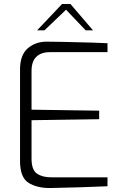

<svg xmlns="http://www.w3.org/2000/svg" viewBox="-20 -944 624 968"><path d="M81 -133V-593Q81 -667 120 -700.5Q159 -734 216 -734Q269 -734 451 -729L522 -726V-681H231Q187 -681 163 -657.5Q139 -634 139 -586V-391L480 -386V-343L139 -338V-144Q139 -88 166 -69Q193 -50 238 -50H522V-5Q390 1 230 4Q165 4 123 -23Q81 -50 81 -133ZM293 -924H335L449 -791H412L313 -895L204 -791H167Z"/></svg>

Font: Exo Light
Style: Regular
Weight: 300
Designer: Natanael Gama
Foundry: Natanael Gama
Version: Version 1.500; ttfautohint (v1.6)